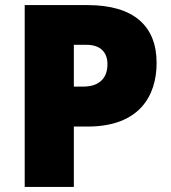

<svg xmlns="http://www.w3.org/2000/svg" viewBox="-20 -734 672 754"><path d="M324 -714H77V0H270V-237H324C527 -237 595 -357 595 -487C595 -632 505 -714 324 -714ZM320 -558C376 -558 402 -527 402 -482C402 -417 358 -394 308 -394H270V-558Z"/></svg>

Font: Noto Sans Lao UI Blk
Style: Regular
Weight: 900
Designer: Monotype Design Team
Foundry: Monotype Imaging Inc.
Version: Version 2.000